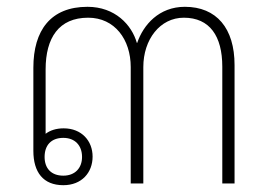

<svg xmlns="http://www.w3.org/2000/svg" viewBox="-20 -539 791 564"><path d="M166 5C220 5 252 -32 252 -79C252 -125 220 -162 167 -162C145 -162 127 -156 114 -146V-335C114 -428 153 -487 239 -487C317 -487 364 -423 364 -342V0H401V-342C401 -423 450 -487 520 -487C596 -487 633 -433 633 -343V0H669V-348C669 -456 616 -519 523 -519C447 -519 401 -466 383 -413H382C367 -466 318 -519 237 -519C129 -519 78 -450 78 -340V-96C78 -33 107 5 166 5ZM166 -23C130 -23 111 -45 111 -78C111 -112 130 -134 166 -134C200 -134 221 -112 221 -78C221 -45 200 -23 166 -23Z"/></svg>

Font: Noto Sans Thai Looped ExtraLight
Style: Regular
Weight: 200
Designer: Sasikarn Vongin, Ben Mitchell
Foundry: The Fontpad Ltd
Version: Version 1.001